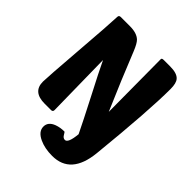

<svg xmlns="http://www.w3.org/2000/svg" viewBox="-247 -849 1184 1184"><g transform="rotate(45 344.5 -257.5)"><path d="M436 -15Q402 -86 325 -235Q251 -377 219 -445L226 -15Q226 0 210 0H155Q51 0 51 -89Q51 -121 71 -377Q91 -629 93 -695Q93 -710 109 -710H189Q249 -710 278 -682Q295 -665 314 -618Q384 -442 470 -244L467 -701Q467 -710 484 -710H539Q600 -710 622 -684Q640 -664 640 -613Q640 -425 598 -11Q577 195 415 195Q350 195 303 173Q249 148 249 105Q249 64 297 46Q327 35 363 35Q365 35 375 52Q385 70 401 70Q428 70 436 -15Z"/></g></svg>

Font: PoetsenOne
Style: Regular
Weight: 400
Designer: Rodrigo Fuenzalida, Pablo Impallari
Foundry: Pablo Impallari, Rodrigo Fuenzalida
Version: Version 1.000